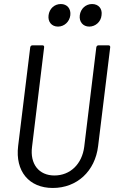

<svg xmlns="http://www.w3.org/2000/svg" viewBox="-20 -925 576 953"><path d="M268 -793C299 -793 325 -817 329 -849C333 -882 313 -905 282 -905C250 -905 225 -882 221 -849C217 -817 236 -793 268 -793ZM423 -793C454 -793 481 -817 484 -849C489 -882 469 -905 437 -905C406 -905 380 -882 376 -849C372 -817 392 -793 423 -793ZM242 8C362 8 452 -75 467 -200L527 -690C528 -696 524 -700 519 -700H469C463 -700 459 -696 458 -690L398 -196C387 -111 329 -54 250 -54C173 -54 128 -111 139 -196L199 -690C200 -696 197 -700 191 -700H141C135 -700 131 -696 130 -690L70 -200C55 -75 124 8 242 8Z"/></svg>

Font: Barlow Semi Condensed
Style: Italic
Weight: 400
Width: 4
Italic angle: -7°
Designer: Jeremy Tribby
Foundry: Tribby Type
Version: Version 1.422;hotconv 1.0.109;makeotfexe 2.5.65596